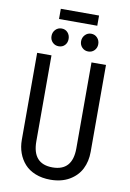

<svg xmlns="http://www.w3.org/2000/svg" viewBox="-103 -1021 744 1096"><g transform="rotate(10 268.5 -473.5)"><path d="M379.9 -899.9H158.2V-959H379.9ZM132.8 -796.9Q132.8 -818.8 147.2 -834Q161.6 -849.1 183.1 -849.1Q204.6 -849.1 218.3 -834Q231.9 -818.8 231.9 -796.9Q231.9 -774.9 218.3 -760.5Q204.6 -746.1 183.1 -746.1Q161.6 -746.1 147.2 -760.7Q132.8 -775.4 132.8 -796.9ZM354 -849.1Q375.5 -849.1 389.6 -834Q403.8 -818.8 403.8 -796.9Q403.8 -775.4 389.6 -760.7Q375.5 -746.1 354 -746.1Q333 -746.1 318.6 -760.7Q304.2 -775.4 304.2 -796.9Q304.2 -818.4 318.6 -833.7Q333 -849.1 354 -849.1ZM467.8 -688V-184.1Q467.8 -128.9 445.8 -85.2Q423.8 -41.5 377.9 -14.6Q332 12.2 268.1 12.2Q219.7 12.2 181.2 -3.2Q142.6 -18.6 118.4 -45.7Q94.2 -72.8 81.5 -107.9Q68.8 -143.1 68.8 -184.1V-688H151.9V-189.9Q151.9 -59.1 268.1 -59.1Q383.8 -59.1 383.8 -189.9V-688Z"/></g></svg>

Font: Fira Sans Compressed Book
Style: Regular
Weight: 350
Width: 1
Designer: Carrois Corporate & Edenspiekermann AG
Foundry: Carrois Corporate GbR & Edenspiekermann AG
Version: Version 4.203;PS 004.203;hotconv 1.0.88;makeotf.lib2.5.64775